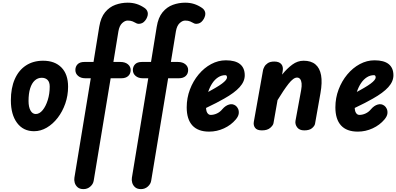

<svg xmlns="http://www.w3.org/2000/svg" viewBox="-20 -948 2882 1396"><path d="M227.5 6Q149 6 104 -54.5Q59 -115 59 -218Q59 -308 87.5 -372.8Q116 -437.5 168.8 -472Q221.5 -506.5 293.5 -506.5Q378.5 -506.5 426.8 -457.2Q475 -408 475 -317.5Q475 -253.5 454.8 -195.2Q434.5 -137 399.8 -91.8Q365 -46.5 320.5 -20.2Q276 6 227.5 6ZM240 -119Q267 -119 290 -147Q313 -175 327.2 -220.5Q341.5 -266 341.5 -318.5Q341.5 -351 325.8 -366.8Q310 -382.5 283.5 -382.5Q254.5 -382.5 232.8 -362.8Q211 -343 199.2 -305.2Q187.5 -267.5 187.5 -214Q187.5 -170 201.8 -144.5Q216 -119 240 -119Z M587 427Q559.5 427 544 413.2Q528.5 399.5 523.2 380.2Q518 361 521 344L640 -379H600Q568 -379 548 -396Q528 -413 528 -439Q528 -464 544.2 -480.8Q560.5 -497.5 593 -497.5H660L701.5 -753Q712.5 -821 744.2 -859.2Q776 -897.5 819.2 -913Q862.5 -928.5 908 -928.5Q943.5 -928.5 972.8 -919.2Q1002 -910 1030 -891Q1049 -878.5 1053.8 -858Q1058.5 -837.5 1044 -811Q1027 -782 1004.2 -776.8Q981.5 -771.5 968.5 -780.5Q959.5 -786 944.8 -792.2Q930 -798.5 908 -798.5Q888.5 -798.5 868.2 -779.8Q848 -761 841 -720.5L804.5 -497.5H855.5Q889.5 -497.5 909.8 -480.8Q930 -464 930 -439Q930 -411.5 912 -395.2Q894 -379 862.5 -379H784.5L661.5 364.5Q658 389.5 637 408.2Q616 427 587 427Z M1005 427Q977.5 427 962 413.2Q946.5 399.5 941.2 380.2Q936 361 939 344L1058 -379H1018Q986 -379 966 -396Q946 -413 946 -439Q946 -464 962.2 -480.8Q978.5 -497.5 1011 -497.5H1078L1119.5 -753Q1130.5 -821 1162.2 -859.2Q1194 -897.5 1237.2 -913Q1280.5 -928.5 1326 -928.5Q1361.5 -928.5 1390.8 -919.2Q1420 -910 1448 -891Q1467 -878.5 1471.8 -858Q1476.5 -837.5 1462 -811Q1445 -782 1422.2 -776.8Q1399.5 -771.5 1386.5 -780.5Q1377.5 -786 1362.8 -792.2Q1348 -798.5 1326 -798.5Q1306.5 -798.5 1286.2 -779.8Q1266 -761 1259 -720.5L1222.5 -497.5H1273.5Q1307.5 -497.5 1327.8 -480.8Q1348 -464 1348 -439Q1348 -411.5 1330 -395.2Q1312 -379 1280.5 -379H1202.5L1079.5 364.5Q1076 389.5 1055 408.2Q1034 427 1005 427Z M1500.5 9Q1419.5 9 1378.5 -36Q1337.5 -81 1337.5 -167.5Q1337.5 -235.5 1360.8 -297Q1384 -358.5 1424 -406.5Q1464 -454.5 1515.2 -482Q1566.5 -509.5 1622 -509.5Q1691 -509.5 1725.2 -481.8Q1759.5 -454 1759.5 -400.5Q1759.5 -378 1750.2 -356.5Q1741 -335 1722.2 -314.2Q1703.5 -293.5 1675.5 -272.8Q1647.5 -252 1610 -231Q1587 -217.5 1552.5 -199.8Q1518 -182 1478 -163Q1478.5 -154.5 1479.8 -147.8Q1481 -141 1483 -135.5Q1487 -125.5 1494.2 -119Q1501.5 -112.5 1511.5 -112.5Q1534.5 -112.5 1557.2 -123Q1580 -133.5 1597 -154.5Q1619.5 -180.5 1645.8 -188Q1672 -195.5 1693.5 -179.5Q1704 -172 1711 -157Q1718 -142 1715.8 -122.2Q1713.5 -102.5 1694.5 -79.5Q1660 -38.5 1608.5 -14.8Q1557 9 1500.5 9ZM1493.5 -279.5Q1507.5 -287 1521 -294.8Q1534.5 -302.5 1548.5 -310.5Q1576 -326.5 1594 -340Q1612 -353.5 1621.2 -364.8Q1630.5 -376 1630.5 -385Q1630.5 -391.5 1627.8 -396.5Q1625 -401.5 1618.5 -401.5Q1590.5 -401.5 1566.5 -386.2Q1542.5 -371 1524 -343.5Q1505.5 -316 1493.5 -279.5Z M1884.5 0Q1848.5 0 1834.8 -18.5Q1821 -37 1825.5 -62.5L1893 -440.5Q1895 -449 1902.5 -463.2Q1910 -477.5 1927.2 -489Q1944.5 -500.5 1974.5 -500.5Q2009 -500.5 2025 -482Q2041 -463.5 2035.5 -432L2031 -405.5Q2067 -450 2105.2 -478.2Q2143.5 -506.5 2187.5 -506.5Q2241.5 -506.5 2273.2 -480Q2305 -453.5 2314.5 -401.2Q2324 -349 2310 -270.5L2270.5 -48Q2268 -33 2249.2 -16.5Q2230.5 0 2192 0Q2157 0 2140.5 -22.2Q2124 -44.5 2128.5 -70L2169.5 -292.5Q2175 -322.5 2172.8 -342.8Q2170.5 -363 2162 -373.5Q2153.5 -384 2139.5 -384Q2113.5 -384 2078 -338.8Q2042.5 -293.5 1998 -220L1968.5 -52.5Q1966 -37 1945 -18.5Q1924 0 1884.5 0Z M2581.5 9Q2500.5 9 2459.5 -36Q2418.5 -81 2418.5 -167.5Q2418.5 -235.5 2441.8 -297Q2465 -358.5 2505 -406.5Q2545 -454.5 2596.2 -482Q2647.5 -509.5 2703 -509.5Q2772 -509.5 2806.2 -481.8Q2840.5 -454 2840.5 -400.5Q2840.5 -378 2831.2 -356.5Q2822 -335 2803.2 -314.2Q2784.5 -293.5 2756.5 -272.8Q2728.5 -252 2691 -231Q2668 -217.5 2633.5 -199.8Q2599 -182 2559 -163Q2559.5 -154.5 2560.8 -147.8Q2562 -141 2564 -135.5Q2568 -125.5 2575.2 -119Q2582.5 -112.5 2592.5 -112.5Q2615.5 -112.5 2638.2 -123Q2661 -133.5 2678 -154.5Q2700.5 -180.5 2726.8 -188Q2753 -195.5 2774.5 -179.5Q2785 -172 2792 -157Q2799 -142 2796.8 -122.2Q2794.5 -102.5 2775.5 -79.5Q2741 -38.5 2689.5 -14.8Q2638 9 2581.5 9ZM2574.5 -279.5Q2588.5 -287 2602 -294.8Q2615.5 -302.5 2629.5 -310.5Q2657 -326.5 2675 -340Q2693 -353.5 2702.2 -364.8Q2711.5 -376 2711.5 -385Q2711.5 -391.5 2708.8 -396.5Q2706 -401.5 2699.5 -401.5Q2671.5 -401.5 2647.5 -386.2Q2623.5 -371 2605 -343.5Q2586.5 -316 2574.5 -279.5Z"/></svg>

Font: Edu AU VIC WA NT Hand
Style: Bold
Weight: 700
Version: Version 1.001